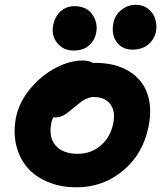

<svg xmlns="http://www.w3.org/2000/svg" viewBox="-20 -777 689 809"><path d="M458 -681.2Q464.4 -713.9 491.7 -735.4Q519 -756.8 551.8 -756.8Q583.5 -756.8 605.2 -739Q627 -721.2 634.5 -695.8Q642.1 -670.4 637.2 -644Q631.3 -612.8 605.5 -590.3Q579.6 -567.9 537.1 -567.9Q494.6 -567.9 471.4 -600.1Q448.2 -632.3 458 -681.2ZM290 -564Q246.1 -564 220.7 -596.4Q195.3 -628.9 204.1 -670.9Q210.9 -707 235.4 -729Q259.8 -751 293.9 -751Q345.2 -751 369.6 -715.1Q394 -679.2 384.8 -637.2Q378.9 -606.4 354.7 -585.2Q330.6 -564 290 -564ZM303.2 12.2Q234.9 12.2 180.7 -10.7Q126.5 -33.7 93.5 -73.2Q60.5 -112.8 48.1 -166.3Q35.6 -219.7 46.9 -279.8Q59.6 -345.2 106.7 -402.1Q153.8 -459 213.6 -490.5Q273.4 -522 328.1 -522Q355 -522 373 -511.2Q375 -512.2 378.9 -512.2Q465.8 -512.2 523.2 -477.1Q580.6 -441.9 601.1 -381.6Q621.6 -321.3 606 -244.1Q583 -128.4 498.5 -58.1Q414.1 12.2 303.2 12.2ZM195.8 -255.9Q184.6 -197.8 214.8 -163.3Q245.1 -128.9 308.1 -128.9Q363.3 -128.9 404.5 -164.1Q445.8 -199.2 457 -256.8Q467.8 -307.1 445.1 -337.6Q422.4 -368.2 375 -368.2Q360.4 -368.2 345.7 -361.6Q331.1 -355 323 -348.9Q314.9 -342.8 292 -324.2Q262.7 -299.3 247.6 -290.8Q232.4 -282.2 210.9 -282.2Q207 -282.2 205.1 -283.2Q197.3 -269 195.8 -255.9Z"/></svg>

Font: Shantell Sans Normal
Style: Bold Italic
Weight: 700
Italic angle: -11.31°
Designer: Stephen Nixon, Anya Danilova, Shantell Martin
Foundry: Arrow Type
Version: Version 1.006;[559af2be0]